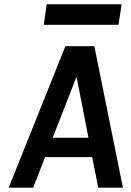

<svg xmlns="http://www.w3.org/2000/svg" viewBox="-20 -861 603 881"><path d="M20 0 280 -649H412.9L544 0H430.9L402.9 -140H187L132.1 0ZM221.9 -229H386L331.1 -508.9ZM194.5 -841.3H537.9L524 -747.3H180.6Z"/></svg>

Font: Karla
Style: Italic
Weight: 400
Italic angle: -8°
Designer: Jonathan Pinhorn
Version: Version 2.004;gftools[0.9.33]